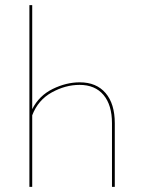

<svg xmlns="http://www.w3.org/2000/svg" viewBox="-20 -731 564 751"><path d="M292 -409Q357 -409 393 -367Q429 -325 429 -249V0H418V-249Q418 -320 385 -359.5Q352 -399 291 -399Q236 -399 182.5 -369.5Q129 -340 106 -280V0H95V-711H106V-304Q133 -357 186 -383Q239 -409 292 -409Z"/></svg>

Font: EauTest Hairline
Style: Regular
Weight: 250
Designer: Christian Thalmann (Catharsis Fonts)
Version: Version 0.001;PS 000.001;hotconv 1.0.88;makeotf.lib2.5.64775